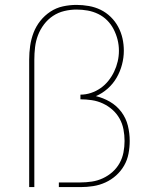

<svg xmlns="http://www.w3.org/2000/svg" viewBox="-20 -763 640 783"><path d="M99 0V-520Q99 -548 103 -576Q107 -604 117 -630Q127 -656 144.5 -678Q162 -700 185.5 -715.5Q209 -731 236.5 -737Q264 -743 292 -743Q317 -743 342.5 -738.5Q368 -734 390.5 -723Q413 -712 431.5 -694Q450 -676 462 -653.5Q474 -631 479.5 -606.5Q485 -582 485 -556Q485 -528 477.5 -499.5Q470 -471 455.5 -446Q441 -421 419 -401.5Q397 -382 371 -371Q401 -364 428.5 -348Q456 -332 475 -306.5Q494 -281 501.5 -250.5Q509 -220 509 -188Q509 -162 504 -136Q499 -110 486 -87.5Q473 -65 453.5 -47.5Q434 -30 410 -19Q386 -8 360 -4Q334 0 308 0H220V-19H308Q331 -19 354.5 -22.5Q378 -26 399.5 -36Q421 -46 438.5 -61.5Q456 -77 467.5 -97.5Q479 -118 483.5 -141.5Q488 -165 488 -188Q488 -212 483.5 -235.5Q479 -259 467.5 -279.5Q456 -300 438.5 -315.5Q421 -331 399.5 -341Q378 -351 354.5 -354.5Q331 -358 308 -358V-377Q330 -377 351 -384Q372 -391 390 -403.5Q408 -416 422 -433.5Q436 -451 445.5 -471Q455 -491 460 -512.5Q465 -534 465 -556Q465 -579 459.5 -601Q454 -623 443.5 -643.5Q433 -664 417 -680Q401 -696 380.5 -706Q360 -716 337.5 -720Q315 -724 292 -724Q267 -724 242 -718Q217 -712 196 -698Q175 -684 159.5 -663.5Q144 -643 135 -619.5Q126 -596 123 -570.5Q120 -545 120 -520V0Z"/></svg>

Font: Iosevka Thin Extended
Style: Regular
Weight: 100
Width: 7
Monospace: yes
Designer: Belleve Invis
Foundry: Belleve Invis
Version: Version 32.5.0; ttfautohint (v1.8.4)